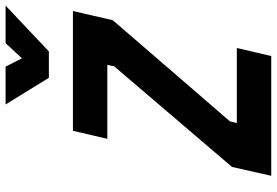

<svg xmlns="http://www.w3.org/2000/svg" viewBox="-168 -798 967 670"><g transform="rotate(-90 315.0 -463.5)"><path d="M423 -572 418 -548 67 -137 36 0H454L482 -120H220L226 -144L579 -553L611 -692H193L165 -572ZM499 -927 446 -870 417 -927H285L378 -776H470L630 -927Z"/></g></svg>

Font: RazerF5
Style: Bold Italic
Weight: 700
Foundry: Razer Inc.
Version: Version 2